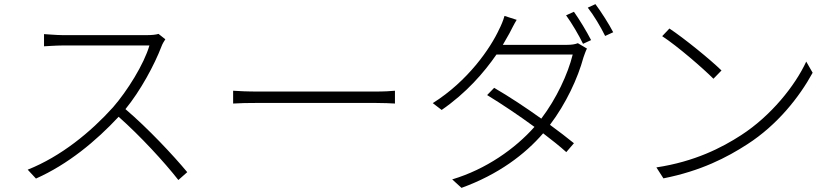

<svg xmlns="http://www.w3.org/2000/svg" viewBox="-20 -854 4040 929"><path d="M780 -664 747 -690C734 -686 715 -684 689 -684C656 -684 315 -684 284 -684C253 -684 199 -689 193 -689V-630C197 -630 252 -634 284 -634C314 -634 671 -634 703 -634C677 -544 596 -414 527 -335C419 -215 275 -97 114 -33L154 10C309 -59 444 -171 554 -289C659 -196 775 -70 843 17L886 -21C817 -104 696 -233 587 -326C659 -414 727 -539 762 -631C765 -640 775 -657 780 -664Z M1108 -415V-353C1135 -355 1180 -356 1235 -356C1283 -356 1724 -356 1790 -356C1836 -356 1873 -354 1891 -353V-415C1871 -413 1841 -411 1789 -411C1724 -411 1282 -411 1235 -411C1176 -411 1134 -413 1108 -415Z M2757 -797 2719 -780C2746 -743 2782 -682 2801 -642L2840 -660C2818 -703 2782 -762 2757 -797ZM2861 -834 2824 -817C2853 -780 2886 -725 2908 -680L2947 -698C2927 -737 2888 -798 2861 -834ZM2480 -758 2421 -777C2416 -757 2403 -727 2396 -714C2353 -620 2244 -462 2074 -355L2117 -322C2236 -404 2322 -503 2382 -590H2751C2728 -496 2672 -376 2599 -280C2525 -333 2445 -386 2371 -429L2337 -394C2409 -350 2491 -295 2566 -240C2473 -135 2332 -35 2168 14L2213 55C2392 -10 2520 -107 2608 -209C2650 -177 2689 -146 2720 -118L2757 -161C2723 -189 2683 -219 2641 -250C2719 -353 2776 -476 2803 -576C2807 -587 2814 -608 2820 -619L2776 -645C2763 -640 2747 -637 2723 -637H2413L2445 -693C2454 -710 2467 -737 2480 -758Z M3219 -716 3184 -679C3259 -630 3382 -523 3432 -473L3471 -513C3418 -565 3290 -669 3219 -716ZM3156 -44 3190 9C3372 -27 3497 -92 3596 -156C3742 -250 3848 -385 3912 -502L3881 -556C3827 -439 3710 -293 3566 -200C3472 -139 3341 -72 3156 -44Z"/></svg>

Font: GenYoGothic2 TW L
Style: Regular
Weight: 300
Version: Version 2.100;PS 2.1;hotconv 16.6.51;makeotf.lib2.5.65220 DE